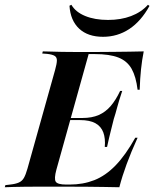

<svg xmlns="http://www.w3.org/2000/svg" viewBox="-46 -787 648 807"><path d="M107.3 -2.4Q79 -2.4 54 -2Q29 -1.6 8.9 -1.2Q-11.3 -0.8 -25.8 0L-23.4 -8.9L-3.2 -11.3Q19.4 -13.7 33.1 -19.8Q46.8 -25.8 54.4 -39.1Q62.1 -52.4 69.4 -78.2L185.5 -492.7Q192.7 -518.5 193.1 -532.3Q193.5 -546 183.9 -552Q174.2 -558.1 152.4 -560.5L131.5 -562.1L133.9 -571Q147.6 -571 168.1 -570.2Q188.7 -569.4 214.1 -569Q239.5 -568.5 268.5 -568.5H266.9H362.9Q395.2 -568.5 429.8 -569Q464.5 -569.4 497.6 -569.8Q530.6 -570.2 558.1 -571Q550.8 -534.7 546.8 -496.4Q542.7 -458.1 541.1 -409.7H532.3Q525.8 -464.5 507.3 -497.6Q488.7 -530.6 451.6 -545.2Q414.5 -559.7 351.6 -559.7H326.6L191.1 -74.2Q180.6 -35.5 188.3 -23.4Q196 -11.3 232.3 -11.3H246.8Q303.2 -11.3 350.4 -29.8Q397.6 -48.4 439.5 -91.5Q481.5 -134.7 522.6 -208.1H532.3Q504.8 -147.6 486.3 -97.2Q467.7 -46.8 455.6 0Q421.8 -0.8 390.3 -1.2Q358.9 -1.6 323.8 -2Q288.7 -2.4 243.5 -2.4H113.7ZM222.6 -282.3 224.2 -291.1H387.1L384.7 -282.3ZM394.4 -169.4Q397.6 -204.8 388.3 -230.2Q379 -255.6 355.2 -269Q331.5 -282.3 289.5 -282.3L300.8 -291.1Q340.3 -291.1 369 -303.6Q397.6 -316.1 419.4 -341.5Q441.1 -366.9 458.9 -404.8H467.7Q452.4 -358.9 446 -333.9Q439.5 -308.9 432.3 -287.1Q425.8 -260.5 419.4 -235.5Q412.9 -210.5 404 -169.4ZM387.1 -632.3Q323.4 -632.3 286.7 -666.5Q250 -700.8 246 -762.9L254 -766.9Q271.8 -736.3 312.1 -719.8Q352.4 -703.2 408.1 -703.2Q462.1 -703.2 504.8 -719.4Q547.6 -735.5 575.8 -766.9L582.3 -762.1Q546.8 -697.6 497.2 -664.9Q447.6 -632.3 387.1 -632.3Z"/></svg>

Font: Playfair 144pt
Style: Bold Italic
Weight: 700
Italic angle: -15.6°
Designer: Claus Eggers Sørensen
Foundry: Claus Eggers Sørensen
Version: Version 2.203